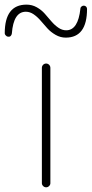

<svg xmlns="http://www.w3.org/2000/svg" viewBox="-72 -798 391 818"><path d="M106.4 -17.6V-508.8Q106.4 -516.6 111.8 -522Q117.2 -527.3 124.5 -527.3Q131.8 -527.3 137.2 -522Q142.6 -516.6 142.6 -508.8V-17.6Q142.6 -10.7 137.2 -5.4Q131.8 0 124.5 0Q117.2 0 111.8 -5.4Q106.4 -10.7 106.4 -17.6ZM208 -637.7Q185.5 -637.7 165 -649.4Q144.5 -661.1 129.9 -677.2Q115.2 -693.4 101.6 -709.5Q87.9 -725.6 71.8 -736.8Q55.7 -748 38.1 -748Q-14.6 -748 -21.5 -655.3Q-22.5 -648.4 -26.9 -644.5Q-31.2 -640.6 -38.1 -641.6Q-43.9 -642.6 -47.9 -647.5Q-51.8 -651.4 -51.8 -656.2Q-51.8 -778.3 41 -778.3Q64.5 -778.3 84.5 -767.1Q104.5 -755.9 118.7 -739.7Q132.8 -723.6 146.5 -707.5Q160.2 -691.4 176.3 -680.2Q192.4 -668.9 210 -668.9Q260.7 -668.9 270.5 -760.7Q270.5 -766.6 275.4 -770.5Q280.3 -774.4 286.1 -773.9Q292 -773.4 295.9 -768.6Q298.8 -764.6 298.8 -759.8Q298.8 -637.7 208 -637.7Z"/></svg>

Font: Gen Jyuu Gothic ExtraLight
Style: Regular
Weight: 100
Designer: [Source Han Sans]
Ryoko NISHIZUKA  (kana & ideographs); Paul D. Hunt (Latin, Greek & Cyrillic); Wenlong ZHANG  (bopomofo
Version: Version 1.002.20150607